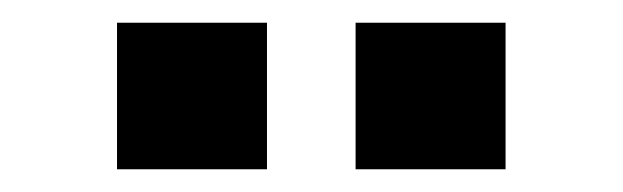

<svg xmlns="http://www.w3.org/2000/svg" viewBox="-20 -742 548 169"><path d="M83 -593H215V-722H83ZM293 -593H425V-722H293Z"/></svg>

Font: FIGSv2-sans-serif ExtraBold
Style: Regular
Weight: 800
Designer: Matt McInerney, Pablo Impallari, Rodrigo Fuenzalida,Mirko Velimirovic
Foundry: Matt McInerney, Pablo Impallari, Rodrigo Fuenzalida
Version: Version 4.021;hotconv 1.0.109;makeotfexe 2.5.65596